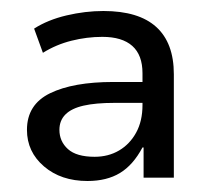

<svg xmlns="http://www.w3.org/2000/svg" viewBox="-20 -734 374 349"><path d="M139 -405Q91 -405 60 -431.5Q29 -458 29 -498Q29 -544 71 -564.5Q113 -585 186 -585H246V-547H188Q154 -547 132 -542Q110 -537 99 -526Q88 -515 88 -498Q88 -477 103.5 -463Q119 -449 152 -449Q177 -449 196.5 -460.5Q216 -472 227.5 -493Q239 -514 239 -543V-601Q239 -634 220.5 -650.5Q202 -667 166 -667Q138 -667 110 -660Q82 -653 58 -638L42 -682Q67 -698 101 -706Q135 -714 168 -714Q232 -714 264 -685Q296 -656 296 -599V-411H241V-466H239Q222 -434 198 -419.5Q174 -405 139 -405Z"/></svg>

Font: Nunito Sans 11pt
Style: Regular
Weight: 400
Version: Version 3.101;gftools[0.9.27]